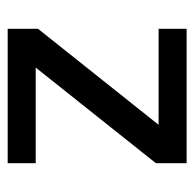

<svg xmlns="http://www.w3.org/2000/svg" viewBox="-23 -480 506 500"><g transform="rotate(90 230.0 -230.0)"><path d="M405 -383 156 -70H405V3H55V-76L305 -390H55V-463H405Z"/></g></svg>

Font: SUITE Medium
Style: Regular
Weight: 500
Designer: Sun
Foundry: Sun
Version: Version 2.040